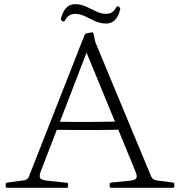

<svg xmlns="http://www.w3.org/2000/svg" viewBox="-20 -894 861 914"><path d="M14 0Q7 0 7 -7V-17Q7 -24 15 -25L97 -36Q105 -38 111 -43Q117 -48 119 -57L382 -726Q385 -733 392 -735L416 -740Q423 -742 425 -734L434 -693L700 -53Q703 -46 710 -41.5Q717 -37 726 -35L803 -25Q810 -24 810 -17V-7Q810 0 803 0H509Q502 0 502 -7V-17Q502 -24 509 -25L600 -34Q625 -37 629.5 -47Q634 -57 624 -80L377 -680L410 -690L174 -78Q165 -54 172 -45.5Q179 -37 204 -34L297 -24Q304 -24 304 -17V-7Q304 0 297 0ZM239 -315Q321 -313 402.5 -313.5Q484 -314 566 -316V-277Q484 -275 402.5 -275Q321 -275 239 -276ZM275 -795Q269 -799 270 -806Q276 -828 285 -843Q294 -858 307 -866Q320 -874 338 -874Q365 -874 390 -862.5Q415 -851 438.5 -839.5Q462 -828 485 -828Q502 -828 514 -836Q526 -844 534 -860Q538 -867 543 -863L548 -860Q553 -856 552 -849Q547 -828 538 -813Q529 -798 516 -790Q503 -782 485 -782Q457 -782 432.5 -793.5Q408 -805 384.5 -816.5Q361 -828 337 -828Q321 -828 309 -820Q297 -812 289 -796Q285 -789 280 -792Z"/></svg>

Font: Hahmlet ExtraLight
Style: Regular
Weight: 250
Designer: Minjoo Ham & Mark Frömberg
Foundry: hypertype
Version: Version 1.002